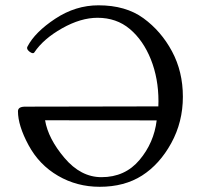

<svg xmlns="http://www.w3.org/2000/svg" viewBox="-20 -697 753 730"><path d="M675.3 -329.1Q675.3 -233.4 631.1 -152.8Q586.9 -72.3 520 -29.5Q453.1 13.2 358.9 13.2Q272.5 13.2 200.7 -28.6Q128.9 -70.3 88.6 -145Q48.3 -219.7 48.3 -273.9Q48.3 -291.5 75.7 -291.5L582 -292.5Q582.5 -299.3 582.5 -312Q582.5 -398.9 553.5 -471.4Q524.4 -543.9 473.6 -586.7Q422.9 -629.4 350.6 -629.4Q287.1 -629.4 216.1 -589.4Q145 -549.3 110.4 -497.6Q105.5 -490.7 92.3 -500.5Q83 -507.8 83 -514.6Q83 -517.6 84.5 -520Q112.8 -574.7 189.9 -625.7Q267.1 -676.8 354.5 -676.8Q458 -676.8 525.4 -627.7Q592.8 -578.6 634 -501.7Q675.3 -424.8 675.3 -329.1ZM575.7 -239.3 151.4 -239.7Q163.1 -169.9 225.1 -96.7Q287.1 -23.4 365.7 -23.4Q455.6 -23.4 510.5 -88.9Q565.4 -154.3 575.7 -239.3Z"/></svg>

Font: Junicode
Style: Regular
Weight: 400
Designer: Peter S. Baker
Foundry: Briery Creek Software
Version: Version 0.7.2